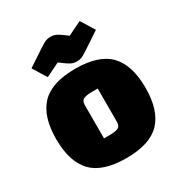

<svg xmlns="http://www.w3.org/2000/svg" viewBox="-172 -847 934 987"><g transform="rotate(-30 295.0 -353.0)"><path d="M92.5 -50.5Q30 -116 30 -250Q30 -384 92.5 -449.5Q155 -515 295 -515Q435 -515 497.5 -449.5Q560 -384 560 -250Q560 -116 497.5 -50.5Q435 15 295 15Q155 15 92.5 -50.5ZM245 -327V-131H276Q312 -131 328.5 -138.5Q345 -146 345 -173V-369H314Q278 -369 261.5 -361.5Q245 -354 245 -327ZM438 -716 488 -635Q369 -555 354.5 -549Q340 -543 326 -543Q312 -543 303.5 -545Q295 -547 285 -552.5Q275 -558 269.5 -562Q264 -566 251.5 -575Q239 -584 234 -588L152 -548L102 -629Q221 -709 235.5 -715Q250 -721 264 -721Q278 -721 286.5 -719Q295 -717 305 -711.5Q315 -706 320.5 -702Q326 -698 338.5 -689Q351 -680 356 -676Z"/></g></svg>

Font: Myanmar Thuriya
Style: Regular
Weight: 400
Designer: Danh Hong
Foundry: Google Inc.
Version: Version 2.00 November 23, 2015